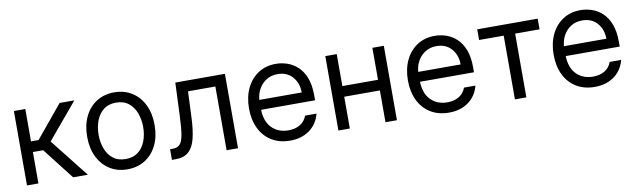

<svg xmlns="http://www.w3.org/2000/svg" viewBox="-38 -964 4592 1386"><g transform="rotate(-10 2258.0 -271.0)"><path d="M76.7 0V-545.5H160.5V-308.2H215.9L411.9 -545.5H519.9L299.7 -282.7L522.7 0H414.8L235.8 -230.1H160.5V0Z M812.5 11.4Q738.6 11.4 683.1 -23.8Q627.5 -58.9 596.4 -122.2Q565.3 -185.4 565.3 -269.9Q565.3 -355.1 596.4 -418.7Q627.5 -482.2 683.1 -517.4Q738.6 -552.6 812.5 -552.6Q886.4 -552.6 941.9 -517.4Q997.5 -482.2 1028.6 -418.7Q1059.7 -355.1 1059.7 -269.9Q1059.7 -185.4 1028.6 -122.2Q997.5 -58.9 941.9 -23.8Q886.4 11.4 812.5 11.4ZM812.5 -63.9Q868.6 -63.9 904.8 -92.7Q941.1 -121.4 958.5 -168.3Q975.9 -215.2 975.9 -269.9Q975.9 -324.6 958.5 -371.8Q941.1 -419 904.8 -448.2Q868.6 -477.3 812.5 -477.3Q756.4 -477.3 720.2 -448.2Q683.9 -419 666.5 -371.8Q649.1 -324.6 649.1 -269.9Q649.1 -215.2 666.5 -168.3Q683.9 -121.4 720.2 -92.7Q756.4 -63.9 812.5 -63.9Z M1139.2 0V-78.1H1159.1Q1191.8 -78.1 1210.2 -96.4Q1228.7 -114.7 1237.6 -163.5Q1246.4 -212.4 1250 -304L1259.9 -545.5H1623.6V0H1539.8V-467.3H1339.5L1331 -272.7Q1327.1 -183.2 1311.8 -122.5Q1296.5 -61.8 1262.3 -30.9Q1228 0 1167.6 0Z M2005.7 11.4Q1926.8 11.4 1869.9 -23.6Q1812.9 -58.6 1782.1 -121.6Q1751.4 -184.7 1751.4 -268.5Q1751.4 -352.3 1782.1 -416.4Q1812.9 -480.5 1868.1 -516.5Q1923.3 -552.6 1997.2 -552.6Q2039.8 -552.6 2081.3 -538.4Q2122.9 -524.1 2157 -492.4Q2191.1 -460.6 2211.3 -408.4Q2231.5 -356.2 2231.5 -279.8V-244.3H1835.6Q1838.4 -157 1885.1 -110.4Q1931.8 -63.9 2005.7 -63.9Q2055 -63.9 2090.2 -84.9Q2125.4 -105.8 2141.3 -147.7H2225.1Q2205.6 -72.8 2147.2 -30.7Q2088.8 11.4 2005.7 11.4ZM1835.6 -316.8H2146.3Q2146.3 -386 2105.8 -431.6Q2065.3 -477.3 1997.2 -477.3Q1949.2 -477.3 1914.1 -454.9Q1878.9 -432.5 1858.7 -395.8Q1838.4 -359 1835.6 -316.8Z M2443.2 -545.5V-311.1H2704.5V-545.5H2788.4V0H2704.5V-233H2443.2V0H2359.4V-545.5Z M3170.5 11.4Q3091.6 11.4 3034.6 -23.6Q2977.6 -58.6 2946.9 -121.6Q2916.2 -184.7 2916.2 -268.5Q2916.2 -352.3 2946.9 -416.4Q2977.6 -480.5 3032.8 -516.5Q3088.1 -552.6 3161.9 -552.6Q3204.5 -552.6 3246.1 -538.4Q3287.6 -524.1 3321.7 -492.4Q3355.8 -460.6 3376.1 -408.4Q3396.3 -356.2 3396.3 -279.8V-244.3H3000.4Q3003.2 -157 3049.9 -110.4Q3096.6 -63.9 3170.5 -63.9Q3219.8 -63.9 3255 -84.9Q3290.1 -105.8 3306.1 -147.7H3389.9Q3370.4 -72.8 3312 -30.7Q3253.6 11.4 3170.5 11.4ZM3000.4 -316.8H3311.1Q3311.1 -386 3270.6 -431.6Q3230.1 -477.3 3161.9 -477.3Q3114 -477.3 3078.8 -454.9Q3043.7 -432.5 3023.4 -395.8Q3003.2 -359 3000.4 -316.8Z M3473 -467.3V-545.5H3916.2V-467.3H3737.2V0H3653.4V-467.3Z M4238.6 11.4Q4159.8 11.4 4102.8 -23.6Q4045.8 -58.6 4015.1 -121.6Q3984.4 -184.7 3984.4 -268.5Q3984.4 -352.3 4015.1 -416.4Q4045.8 -480.5 4101 -516.5Q4156.2 -552.6 4230.1 -552.6Q4272.7 -552.6 4314.3 -538.4Q4355.8 -524.1 4389.9 -492.4Q4424 -460.6 4444.2 -408.4Q4464.5 -356.2 4464.5 -279.8V-244.3H4068.5Q4071.4 -157 4118.1 -110.4Q4164.8 -63.9 4238.6 -63.9Q4288 -63.9 4323.2 -84.9Q4358.3 -105.8 4374.3 -147.7H4458.1Q4438.6 -72.8 4380.1 -30.7Q4321.7 11.4 4238.6 11.4ZM4068.5 -316.8H4379.3Q4379.3 -386 4338.8 -431.6Q4298.3 -477.3 4230.1 -477.3Q4182.2 -477.3 4147 -454.9Q4111.9 -432.5 4091.6 -395.8Q4071.4 -359 4068.5 -316.8Z"/></g></svg>

Font: Inter Zeller
Style: Regular
Weight: 400
Designer: Rasmus Andersson; Joe Bland
Foundry: zeller
Version: Version 3.015;git-dec3a8cb1